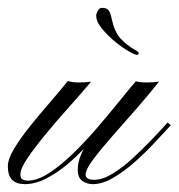

<svg xmlns="http://www.w3.org/2000/svg" viewBox="-84 -469 455 489"><path d="M89 -263Q98 -259 116.5 -259Q135 -259 148 -261Q123 -231 92 -196.5Q61 -162 33 -128Q5 -94 -13.5 -67Q-32 -40 -32 -25Q-32 -15 -26.5 -12Q-21 -9 -13 -9Q11 -9 40.5 -28Q70 -47 101.5 -77.5Q133 -108 163 -143Q193 -178 218.5 -209.5Q244 -241 262 -262Q272 -259 290 -259Q308 -259 321 -261Q295 -228 263 -191.5Q231 -155 201.5 -121.5Q172 -88 153 -62.5Q134 -37 134 -24Q134 -18 139.5 -14.5Q145 -11 155 -11Q177 -11 202.5 -26.5Q228 -42 253.5 -65.5Q279 -89 302.5 -113.5Q326 -138 343 -157L351 -150Q335 -133 311.5 -107.5Q288 -82 260.5 -57.5Q233 -33 205 -16.5Q177 0 152 0Q138 0 126 -8Q114 -16 114 -37Q114 -56 123 -76.5Q132 -97 142 -112.5Q152 -128 154 -131L161 -128Q152 -115 132.5 -93.5Q113 -72 87.5 -50.5Q62 -29 34 -14.5Q6 0 -21 0Q-64 0 -64 -45Q-64 -64 -48 -90.5Q-32 -117 -7.5 -147.5Q17 -178 43 -208Q69 -238 89 -263ZM161 -429Q161 -434 165 -441.5Q169 -449 176 -449Q189 -449 193.5 -441.5Q198 -434 200 -423Q207 -389 222.5 -371.5Q238 -354 263 -340Q271 -336 269 -332Q267 -328 261 -330Q252 -333 235.5 -343.5Q219 -354 202 -369Q185 -384 173 -399.5Q161 -415 161 -429Z"/></svg>

Font: Kapakana
Style: Regular
Weight: 400
Designer: Kousuke Nagai
Version: Version 1.002